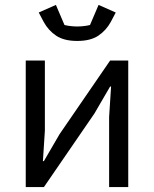

<svg xmlns="http://www.w3.org/2000/svg" viewBox="-20 -763 628 783"><path d="M85 0V-516H163V-230L155 -106H159L223 -216L429 -516H503V0H425V-286L433 -410H429L365 -300L159 0ZM295 -596Q241 -596 209 -617.5Q177 -639 158 -674L138 -712L208 -743L243 -661Q255 -658 269 -656.5Q283 -655 295 -655Q307 -655 321 -656.5Q335 -658 347 -661L382 -743L452 -712L432 -674Q413 -639 381 -617.5Q349 -596 295 -596Z"/></svg>

Font: IBM Plex Sans Var
Style: Regular
Weight: 400
Designer: Mike Abbink, Paul van der Laan, Pieter van Rosmalen
Foundry: Bold Monday
Version: Version 3.000